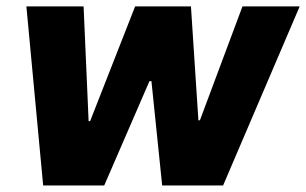

<svg xmlns="http://www.w3.org/2000/svg" viewBox="-20 -565 933 585"><path d="M111.5 0 60.4 -545.5H234.7L250 -196H254.6L391.7 -545.5H561.8L584.5 -198.5H589.1L718.8 -545.5H893.1L659.8 0H474.1L441.4 -317.8H435.4L297.6 0Z"/></svg>

Font: Inter UI Extra Bold
Style: Italic
Weight: 800
Italic angle: 9.39999°
Designer: Rasmus Andersson
Foundry: rsms
Version: 3.2;8d6f07862